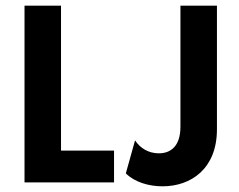

<svg xmlns="http://www.w3.org/2000/svg" viewBox="-20 -645 846 679"><path d="M66.7 0H383.3V-112.5H195.8V-625H66.7ZM554.9 13.9C654.9 13.9 747.2 -47.9 747.2 -187.5V-625H618.1V-196.5C618.1 -129.2 584.7 -102.8 541.7 -102.8C505.6 -102.8 475.7 -120.8 457.6 -148.6L425 -31.9C456.2 -0.7 506.2 13.9 554.9 13.9Z"/></svg>

Font: Afacad
Style: Bold
Weight: 700
Designer: Kristian Moeller
Foundry: Dicotype
Version: Version 1.000